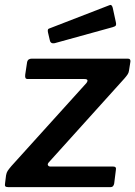

<svg xmlns="http://www.w3.org/2000/svg" viewBox="-29 -772 558 792"><path d="M6 0Q-4 0 -7 -3.5Q-10 -7 -8 -17L-4 -49Q-2 -60 2.5 -67Q7 -74 18 -87L328 -430Q333 -437 331.5 -441.5Q330 -446 319 -446H86Q78 -446 76 -450.5Q74 -455 75 -464L83 -517Q85 -524 90 -527Q95 -530 101 -530H499Q510 -530 509 -518L503 -480Q502 -472 497 -464.5Q492 -457 484 -448L172 -102Q166 -95 169 -90Q172 -85 179 -85H438Q452 -85 449 -71L442 -15Q441 -9 437.5 -4.5Q434 0 425 0H6ZM436 -740 449 -680Q451 -672 449 -667.5Q447 -663 436 -660L197 -594Q187 -592 182 -596Q177 -600 176 -608L169 -638Q166 -652 173 -654L421 -750Q426 -753 430 -750.5Q434 -748 436 -740Z"/></svg>

Font: Libre Franklin Thin SemiBold
Style: Italic
Weight: 600
Italic angle: -8°
Version: Version 3.000